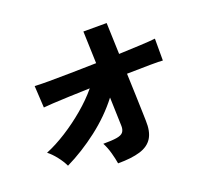

<svg xmlns="http://www.w3.org/2000/svg" viewBox="-137 -963 1274 1171"><g transform="rotate(-20 500.0 -377.0)"><path d="M438 37Q433 5 422 -34.5Q411 -74 394 -106Q451 -106 481.5 -111Q512 -116 523.5 -130Q535 -144 535 -169Q535 -179 533 -231.5Q531 -284 529 -357Q456 -262 354.5 -184Q253 -106 146 -54Q131 -86 105 -119Q79 -152 53 -172Q117 -198 186.5 -242Q256 -286 320.5 -340.5Q385 -395 432 -452Q360 -450 296.5 -447.5Q233 -445 189 -442.5Q145 -440 129 -438L121 -580Q150 -578 212 -578Q274 -578 355 -579.5Q436 -581 521 -583L514 -791H665L672 -588Q749 -591 812.5 -594Q876 -597 909 -601V-459Q890 -461 826 -460.5Q762 -460 676 -458Q679 -385 681 -318Q683 -251 684.5 -205.5Q686 -160 686 -151Q689 -79 663.5 -38Q638 3 582 20Q526 37 438 37Z"/></g></svg>

Font: Zen Kaku Gothic New Black
Style: Regular
Weight: 900
Designer: Yoshimichi Ohira
Foundry: Positype
Version: Version 1.001